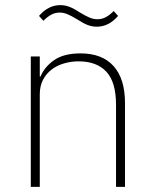

<svg xmlns="http://www.w3.org/2000/svg" viewBox="-20 -728 599 748"><path d="M100 0V-508H135V-430H138Q153 -467 190.5 -493.5Q228 -520 294 -520Q378 -520 422.5 -470.5Q467 -421 467 -326V0H432V-320Q432 -408 394.5 -448.5Q357 -489 286 -489Q257 -489 229.5 -481Q202 -473 181 -457Q160 -441 147.5 -417Q135 -393 135 -361V0ZM357 -624Q338 -624 320.5 -631Q303 -638 280 -653Q257 -667 242 -673Q227 -679 213 -679Q195 -679 180 -671Q165 -663 149 -647L132 -666Q168 -708 215 -708Q234 -708 251.5 -701Q269 -694 292 -679Q315 -665 330 -659Q345 -653 359 -653Q377 -653 392 -661Q407 -669 423 -685L440 -666Q404 -624 357 -624Z"/></svg>

Font: IBM Plex Sans Arabic ExtLt
Style: Regular
Weight: 200
Designer: Mike Abbink, Paul van der Laan, Pieter van Rosmalen, Wael Morcos, Khajak Apelian
Foundry: Bold Monday
Version: Version 1.2